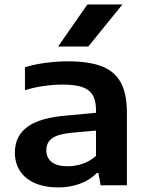

<svg xmlns="http://www.w3.org/2000/svg" viewBox="-20 -828 658 858"><path d="M547 -324.5V0H429.5L420 -55H413Q383 -24 338 -7.2Q293 9.5 241.5 9.5Q179 9.5 135.2 -10Q91.5 -29.5 69 -64.5Q46.5 -99.5 46.5 -146Q46.5 -221 104 -262.2Q161.5 -303.5 286 -312.5L409 -324V-335Q409 -379.5 393.5 -404.2Q378 -429 345.8 -439.5Q313.5 -450 259 -450Q221 -450 176.2 -443.8Q131.5 -437.5 91.5 -425V-527.5Q133.5 -540.5 184.2 -547.2Q235 -554 281.5 -554Q375 -554 432.8 -532.5Q490.5 -511 518.8 -461Q547 -411 547 -324.5ZM409 -131V-244.5L297.5 -234.5Q238 -228.5 212.5 -209.8Q187 -191 187 -157Q187 -123 211 -104Q235 -85 283 -85Q317.5 -85 350 -96.5Q382.5 -108 409 -131ZM239.5 -620 370.5 -808H527L374.5 -620Z"/></svg>

Font: Encode Sans Expanded SemiBold
Style: Regular
Weight: 600
Width: 7
Designer: Multiple Designers
Foundry: Impallari Type
Version: Version 2.000